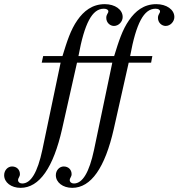

<svg xmlns="http://www.w3.org/2000/svg" viewBox="-167 -698 860 925"><path d="M211 -428C240 -586 277 -656 333 -656C347 -656 355 -651 355 -643C355 -634 345 -629 345 -612C345 -588 364 -573 382 -573C405 -573 424 -594 424 -616C424 -652 387 -678 338 -678C277 -678 236 -644 206 -601C173 -554 156 -499 134 -428H41L34 -396H125L37 24C14 132 -18 186 -60 186C-72 186 -80 179 -80 170C-80 159 -71 154 -71 141C-71 120 -86 104 -109 104C-130 104 -147 123 -147 146C-147 181 -113 207 -68 207C23 207 90 109 132 -76L204 -396H374L286 24C263 132 231 186 189 186C177 186 169 179 169 170C169 159 178 154 178 141C178 120 163 104 140 104C119 104 102 123 102 146C102 181 136 207 181 207C272 207 339 109 381 -76L453 -396H561L567 -428H460C489 -586 526 -656 582 -656C596 -656 604 -651 604 -643C604 -634 594 -629 594 -612C594 -588 613 -573 631 -573C654 -573 673 -594 673 -616C673 -652 635 -678 586 -678C525 -678 485 -644 455 -601C422 -554 405 -499 383 -428Z"/></svg>

Font: XITS
Style: Italic
Weight: 400
Italic angle: -16.33°
Designer: MicroPress Inc., with final additions and corrections provided by Coen Hoffman, Elsevier (retired)
Version: Version 1.302